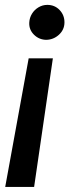

<svg xmlns="http://www.w3.org/2000/svg" viewBox="-20 -570 311 775"><path d="M1 184.6 95.7 -334.5H193.4L117.7 184.6ZM170.9 -550.3Q201.2 -550.3 220.9 -529.3Q240.7 -508.3 240.2 -478.5Q239.7 -449.7 217.8 -429.7Q195.8 -409.7 166.5 -409.2Q137.7 -409.7 117.2 -429.9Q96.7 -450.2 98.1 -478.5Q99.1 -498.5 109.1 -514.6Q119.1 -530.8 135.5 -540.5Q151.9 -550.3 170.9 -550.3Z"/></svg>

Font: Inter Tight Medium
Style: Italic
Weight: 500
Italic angle: -9.39999°
Designer: Rasmus Andersson
Foundry: rsms
Version: Version 3.004